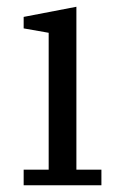

<svg xmlns="http://www.w3.org/2000/svg" viewBox="-20 -548 355 568"><path d="M50 -46H124V-451L50 -464V-498L206 -528V-46H280V0H50Z"/></svg>

Font: IBM Plex Serif
Style: Regular
Weight: 400
Designer: Mike Abbink, Paul van der Laan, Pieter van Rosmalen
Foundry: Bold Monday
Version: Version 2.6